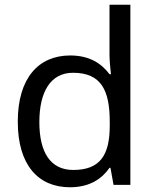

<svg xmlns="http://www.w3.org/2000/svg" viewBox="-20 -780 655 810"><path d="M275 10C359 10 410 -26 442 -72H446L459 0H530V-760H442V-546C442 -526 446 -484 448 -467H442C409 -511 359 -546 276 -546C143 -546 55 -451 55 -267C55 -83 142 10 275 10ZM289 -63C193 -63 146 -137 146 -265C146 -392 193 -473 288 -473C407 -473 443 -399 443 -266V-250C443 -125 402 -63 289 -63Z"/></svg>

Font: Noto Sans Nandinagari
Style: Regular
Weight: 400
Designer: Ek Type
Foundry: Ek Type
Version: Version 1.002